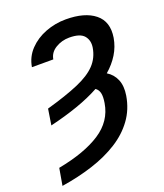

<svg xmlns="http://www.w3.org/2000/svg" viewBox="-166 -831 988 1154"><g transform="rotate(-20 328.5 -254.0)"><path d="M93.4 -151.3 109.4 -253.2Q236.2 -289.1 315.5 -323.2Q394.9 -357.2 435.7 -400.4Q476.6 -443.5 486.9 -505.7Q494 -550.8 468.8 -580.8Q443.5 -610.8 374.3 -610.8Q326.7 -610.8 286.9 -586.8Q247.2 -562.9 240.1 -520.2H103.3Q114 -583.5 157 -628.4Q199.9 -673.3 262.1 -697.1Q324.2 -720.9 392 -720.9Q513.1 -720.9 577.2 -669.2Q641.3 -617.5 625.4 -518.5Q616.1 -463.8 587.5 -417.3Q558.9 -370.7 513.5 -331.7Q552.6 -307.9 569.8 -266Q587 -224.1 577.4 -165.5Q563.6 -82 517.2 -18.5Q470.9 45.1 398.3 90.7Q325.6 136.4 232.6 166.4Q139.6 196.4 32 213.1L50.8 104.4Q222.7 71.7 322.4 6.9Q422.2 -57.9 440 -168Q446.7 -208.1 441.1 -231.4Q435.4 -254.6 417.6 -266.7Q352.6 -231.2 270.8 -202.6Q188.9 -174 93.4 -151.3Z"/></g></svg>

Font: Inter UI Semi Bold
Style: Italic
Weight: 600
Italic angle: -9.39999°
Designer: Rasmus Andersson
Foundry: rsms
Version: 3.2;8d6f07862